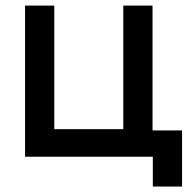

<svg xmlns="http://www.w3.org/2000/svg" viewBox="-20 -560 680 686"><path d="M526 106.5V0H69.5V-540H174V-98.5H420.5V-540H525V-94H630.5V106.5Z"/></svg>

Font: Manrope KiralyPet SmBd KiralyPet
Style: Regular
Weight: 600
Designer: Mikhail Sharanda
Foundry: Mikhail Sharanda
Version: Version 4.502